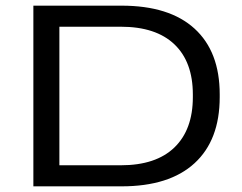

<svg xmlns="http://www.w3.org/2000/svg" viewBox="-20 -659 856 679"><path d="M166 0V-74.5H407Q531.5 -74.5 596.8 -137.5Q662 -200.5 662 -315.5V-325Q662 -440 596.8 -502.2Q531.5 -564.5 407 -564.5H162.5V-639H409.5Q579 -639 668 -557.8Q757 -476.5 757 -325.5V-315.5Q757 -163.5 668 -81.8Q579 0 409.5 0ZM98 0V-639H190V0Z"/></svg>

Font: Anek Latin Expanded
Style: Regular
Weight: 400
Width: 7
Designer: Yesha Goshar
Foundry: Ek Type
Version: Version 1.003